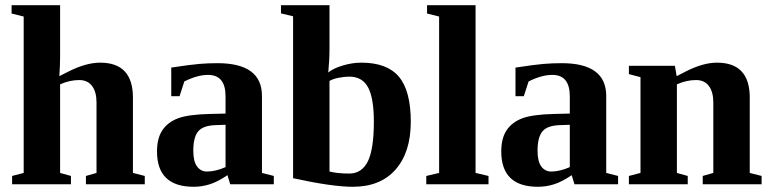

<svg xmlns="http://www.w3.org/2000/svg" viewBox="-20 -714 2986 744"><path d="M212.9 -495.1Q212.9 -462.9 210 -418.9L243.7 -436Q313 -471.2 368.2 -471.2Q495.1 -471.2 495.1 -335.9V-43.9L541 -32.2V0H313V-32.2L354 -43.9V-316.9Q354 -357.9 336.7 -380.9Q319.3 -403.8 287.1 -403.8Q250 -403.8 212.9 -387.2V-43.9L254.9 -32.2V0H26.9V-32.2L71.8 -43.9V-649.9L24.9 -661.6V-693.8H212.9Z M822.8 -469.2Q995.1 -469.2 995.1 -342.3V-43.9L1041 -32.2V0H872.1L861.3 -35.2Q823.2 -9.3 792.5 0.2Q761.7 9.8 730.5 9.8Q588.4 9.8 588.4 -127Q588.4 -178.7 609.4 -209.7Q630.4 -240.7 669.9 -255.6Q709.5 -270.5 794.4 -272.5L854 -273.9V-340.8Q854 -423.8 786.1 -423.8Q745.1 -423.8 694.3 -398.4L675.8 -341.3H643.6V-452.1Q717.3 -463.4 752 -466.3Q786.6 -469.2 822.8 -469.2ZM854 -230.5 813 -229Q765.6 -227.1 747.3 -204.1Q729 -181.2 729 -129.9Q729 -88.4 743.7 -68.8Q758.3 -49.3 781.7 -49.3Q814.9 -49.3 854 -66.4Z M1428.7 -242.7Q1428.7 -333 1406.5 -375Q1384.3 -417 1333.5 -417Q1314.9 -417 1293 -412.8Q1271 -408.7 1256.8 -400.4V-49.3Q1288.1 -41.5 1333.5 -41.5Q1381.8 -41.5 1405.3 -88.6Q1428.7 -135.7 1428.7 -242.7ZM1115.7 -650.9 1068.8 -662.1V-693.8H1256.8V-525.4Q1256.8 -480 1252 -433.1Q1271.5 -449.2 1308.3 -460.2Q1345.2 -471.2 1380.4 -471.2Q1480 -471.2 1525.9 -416.5Q1571.8 -361.8 1571.8 -242.2Q1571.8 -124 1512.9 -57.1Q1454.1 9.8 1347.2 9.8Q1268.1 9.8 1115.7 -23.4Z M1822.8 -43.9 1873 -32.2V0H1631.8V-32.2L1681.6 -43.9V-649.9L1634.8 -661.6V-693.8H1822.8Z M2156.7 -469.2Q2329.1 -469.2 2329.1 -342.3V-43.9L2375 -32.2V0H2206.1L2195.3 -35.2Q2157.2 -9.3 2126.5 0.2Q2095.7 9.8 2064.5 9.8Q1922.4 9.8 1922.4 -127Q1922.4 -178.7 1943.4 -209.7Q1964.4 -240.7 2003.9 -255.6Q2043.5 -270.5 2128.4 -272.5L2188 -273.9V-340.8Q2188 -423.8 2120.1 -423.8Q2079.1 -423.8 2028.3 -398.4L2009.8 -341.3H1977.5V-452.1Q2051.3 -463.4 2085.9 -466.3Q2120.6 -469.2 2156.7 -469.2ZM2188 -230.5 2147 -229Q2099.6 -227.1 2081.3 -204.1Q2063 -181.2 2063 -129.9Q2063 -88.4 2077.6 -68.8Q2092.3 -49.3 2115.7 -49.3Q2148.9 -49.3 2188 -66.4Z M2602.1 -418.9 2635.3 -436Q2703.6 -471.2 2758.3 -471.2Q2885.3 -471.2 2885.3 -335.9V-43.9L2931.2 -32.2V0H2703.1V-32.2L2744.1 -43.9V-316.9Q2744.1 -357.9 2726.8 -380.9Q2709.5 -403.8 2677.2 -403.8Q2640.1 -403.8 2603 -387.2V-43.9L2645 -32.2V0H2417V-32.2L2461.9 -43.9V-415L2417 -426.8V-459H2595.2Z"/></svg>

Font: Liberation Serif
Style: Bold
Weight: 700
Designer: Steve Matteson
Foundry: Ascender Corporation
Version: Version 2.1.5